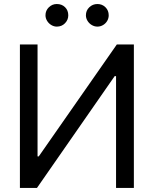

<svg xmlns="http://www.w3.org/2000/svg" viewBox="-20 -926 758 946"><path d="M165 -707V-155.3H170.9L555.7 -707H639.6V0H551.8V-550.8H544.9L162.1 0H78.1V-707ZM204.1 -850.6Q204.1 -874 220.7 -890.1Q237.3 -906.2 259.8 -906.2Q284.7 -906.2 300.5 -890.6Q316.4 -875 316.4 -850.6Q316.4 -828.1 300.3 -811.5Q284.2 -794.9 259.8 -794.9Q245.6 -794.9 232.7 -802.7Q219.7 -810.5 211.9 -823.5Q204.1 -836.4 204.1 -850.6ZM403.3 -850.6Q403.3 -874.5 420.2 -890.4Q437 -906.2 460 -906.2Q483.4 -906.2 499.5 -890.4Q515.6 -874.5 515.6 -850.6Q515.6 -835.9 508.3 -823.2Q501 -810.5 488 -802.7Q475.1 -794.9 460 -794.9Q445.3 -794.9 432.1 -802.7Q418.9 -810.5 411.1 -823.5Q403.3 -836.4 403.3 -850.6Z"/></svg>

Font: Pretendard
Style: Regular
Weight: 400
Designer: Base glyphs from Inter by Rasmus Andersson; Hangeul glyphs from Noto Sans CJK(Source Han Sans) by Jang Soo-young and Kan
Foundry: Kil Hyung-jin
Version: Version 1.309